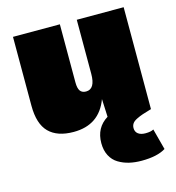

<svg xmlns="http://www.w3.org/2000/svg" viewBox="-108 -592 836 910"><g transform="rotate(-15 310.0 -137.5)"><path d="M200.2 9.8Q120.1 9.8 79.1 -31.5Q38.1 -72.8 38.1 -162.1V-500H268.1V-214.8Q268.1 -186 277.3 -173.1Q286.6 -160.2 306.2 -160.2Q351.1 -160.2 351.1 -234.9V-500H581.1V0Q552.7 8.3 537.4 13.4Q522 18.6 506.3 26.4Q490.7 34.2 484.4 43.7Q478 53.2 478 65.9Q478 84 491 94Q503.9 104 526.9 104Q553.7 104 566.9 96.2L594.2 199.2Q552.7 225.1 476.1 225.1Q442.9 225.1 415 218.5Q387.2 211.9 363.3 197.5Q339.4 183.1 325.7 157Q312 130.9 312 95.2Q312 19.5 373 -18.1L369.1 -106Q326.2 9.8 200.2 9.8Z"/></g></svg>

Font: Work Sans Black
Style: Regular
Weight: 900
Designer: Wei Huang
Foundry: Wei Huang
Version: Version 2.012